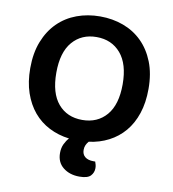

<svg xmlns="http://www.w3.org/2000/svg" viewBox="-89 -700 874 972"><g transform="rotate(10 348.0 -214.5)"><path d="M652 -304Q652 -233 633.5 -177.5Q615 -122 581.5 -82.5Q548 -43 501.5 -19Q455 5 400 12Q392 21 387 32Q382 43 382 57Q382 80 397.5 92.5Q413 105 441 105H450Q453 113 455 121Q457 129 457 138Q457 161 441.5 177.5Q426 194 384 194Q334 194 300.5 167.5Q267 141 267 93Q267 67 276.5 47Q286 27 299 13Q243 6 196 -18Q149 -42 115.5 -82Q82 -122 63 -177.5Q44 -233 44 -304Q44 -382 67.5 -441.5Q91 -501 132 -541.5Q173 -582 228.5 -602.5Q284 -623 348 -623Q412 -623 467.5 -602.5Q523 -582 564 -541.5Q605 -501 628.5 -441.5Q652 -382 652 -304ZM519 -304Q519 -408 472.5 -462.5Q426 -517 348 -517Q271 -517 224.5 -463Q178 -409 178 -304Q178 -199 224 -145Q270 -91 348 -91Q426 -91 472.5 -145Q519 -199 519 -304Z"/></g></svg>

Font: Baloo Tammudu 2 SemiBold
Style: Regular
Weight: 600
Designer: Maithili Shingre, Omkar Shende and Ek Type
Foundry: Ek Type
Version: Version 1.640;hotconv 1.0.111;makeotfexe 2.5.65597; ttfautoh